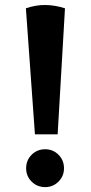

<svg xmlns="http://www.w3.org/2000/svg" viewBox="-20 -752 372 786"><path d="M86 -718 123 -202H216L246 -718Q206 -731 166 -731.5Q126 -732 86 -718ZM165 14Q132 14 109.5 -8.5Q87 -31 87 -63Q87 -96 109.5 -118.5Q132 -141 165 -141Q197 -141 219.5 -118.5Q242 -96 242 -63Q242 -31 219.5 -8.5Q197 14 165 14Z"/></svg>

Font: Arima Thin
Style: Bold
Weight: 700
Version: Version 1.100